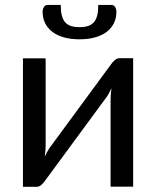

<svg xmlns="http://www.w3.org/2000/svg" viewBox="-20 -736 616 757"><path d="M505 -506.5V0H416V-344Q416 -354 417 -365.5Q418 -377 419.5 -388.5Q415 -378.5 410.5 -370Q406 -361.5 401 -354.5L156.5 -22Q151 -14 142.8 -6.8Q134.5 0.5 124.5 0.5H70.5V-506H160V-162Q160 -152.5 159 -141.2Q158 -130 156.5 -118.5Q161 -128 165.5 -136.2Q170 -144.5 174.5 -151.5L419 -484Q424.5 -492 433 -499.2Q441.5 -506.5 451.5 -506.5ZM293.5 -629Q314 -629 328 -633.8Q342 -638.5 350.8 -649Q359.5 -659.5 363.5 -676Q367.5 -692.5 367.5 -716.5H419.5Q429 -716.5 434 -708Q439 -699.5 439 -689.5Q439 -664.5 429 -644.5Q419 -624.5 400.2 -610.2Q381.5 -596 354.5 -588.5Q327.5 -581 293.5 -581Q259.5 -581 232.5 -588.5Q205.5 -596 186.8 -610.2Q168 -624.5 158 -644.5Q148 -664.5 148 -689.5Q148 -699.5 153 -708Q158 -716.5 167.5 -716.5H219.5Q219.5 -692.5 223.5 -676Q227.5 -659.5 236.2 -649Q245 -638.5 259 -633.8Q273 -629 293.5 -629Z"/></svg>

Font: Lato 2
Style: Regular
Weight: 400
Designer: Lukasz Dziedzic with Adam Twardoch and Botio Nikoltchev
Foundry: tyPoland Lukasz Dziedzic
Version: Version 2.015; 2015-08-06; http://www.latofonts.com/